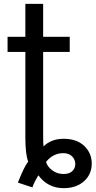

<svg xmlns="http://www.w3.org/2000/svg" viewBox="-20 -726 488 980"><path d="M214.8 100.6Q222.7 126 247.6 144Q272.5 162.1 303.7 162.1Q334 162.1 349.1 147.5Q364.3 132.8 364.3 111.3Q364.3 88.9 348.1 72.3Q332 55.7 302.7 55.7Q251 55.7 214.8 100.6ZM18.6 -460.9V-538.1H109.4V-706.1H200.2V-538.1H335.9V-460.9H200.2V-37.1Q200.2 12.7 202.1 21.5Q241.2 -17.6 304.7 -17.6Q372.1 -17.6 410.2 19Q448.2 55.7 448.2 108.4Q448.2 164.1 408.7 199.2Q369.1 234.4 304.7 234.4Q224.6 234.4 175.8 168.9Q152.3 208 145.5 230.5L71.3 206.1Q102.5 126 124 98.6Q109.4 63.5 109.4 -26.4V-460.9Z"/></svg>

Font: Gothic A1 Medium
Style: Regular
Weight: 500
Designer: HanYang I&C Co.,Ltd.
Foundry: HanYang I&C Co.,Ltd.
Version: Version 2.50